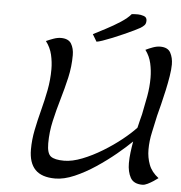

<svg xmlns="http://www.w3.org/2000/svg" viewBox="-60 -957 971 1028"><g transform="rotate(5 425.5 -443.0)"><path d="M274.4 13.7Q201.2 13.7 166.5 -22.5Q131.8 -58.6 131.8 -130.4Q131.8 -182.6 142.6 -235.8Q153.3 -289.1 167.7 -343.8Q182.1 -398.4 192.9 -454.3Q203.6 -510.3 203.6 -567.4Q203.6 -606.4 194.6 -645Q185.5 -683.6 161.1 -715.3Q178.2 -723.1 200 -731Q221.7 -738.8 240.2 -738.8Q280.8 -738.8 295.9 -713.6Q311 -688.5 311 -652.3Q311 -590.8 297.4 -531Q283.7 -471.2 266.1 -411.6Q248.5 -352.1 234.9 -292Q221.2 -231.9 221.2 -170.4Q221.2 -117.2 241.9 -101.3Q262.7 -85.4 313.5 -85.4Q356.9 -85.4 410.4 -106.4Q463.9 -127.4 517.6 -160.2Q571.3 -192.9 616.7 -229.2Q662.1 -265.6 689.9 -295.9Q695.3 -319.8 700.2 -338.9Q705.1 -357.9 708 -369.1Q718.3 -418.5 727.3 -468Q736.3 -517.6 736.3 -567.9Q736.3 -606.4 727.8 -645Q719.2 -683.6 695.8 -714.8Q712.4 -723.1 733.9 -731Q755.4 -738.8 773.4 -738.8Q814.9 -738.8 829.3 -711.7Q843.8 -684.6 843.8 -648.9Q843.8 -623 837.9 -586.2Q832 -549.3 823.2 -509Q814.5 -468.8 805.2 -431.9Q795.9 -395 789.1 -369.1Q780.3 -326.2 769.5 -278.6Q758.8 -231 758.8 -184.6Q758.8 -142.1 773.2 -103.8Q787.6 -65.4 825.7 -36.6Q816.4 -29.3 801.3 -19.3Q786.1 -9.3 770.3 -1.5Q754.4 6.3 742.7 6.3Q695.3 6.3 678 -25.1Q660.6 -56.6 660.6 -103Q660.6 -130.4 664.3 -160.4Q668 -190.4 673.3 -220.2Q641.6 -189 593.3 -148.9Q544.9 -108.9 489.3 -71.8Q433.6 -34.7 377.7 -10.5Q321.8 13.7 274.4 13.7ZM431.2 -735.4 408.2 -773.9Q435.5 -788.1 475.1 -808.6Q514.6 -829.1 551.3 -852.8Q587.9 -876.5 606.4 -898.9Q614.7 -899.9 623.3 -900.1Q631.8 -900.4 640.1 -900.4Q654.3 -900.4 671.1 -894.8Q688 -889.2 688 -871.1Q688 -855 680.2 -846.4Q672.4 -837.9 659.7 -830.1Q649.9 -824.2 627 -813.2Q604 -802.2 574.7 -789.1Q545.4 -775.9 515.9 -763.9Q486.3 -752 463.6 -744.1Q440.9 -736.3 431.2 -735.4Z"/></g></svg>

Font: Lumanosimo
Style: Regular
Weight: 400
Designer: The DocRepair Project, Eduardo Rodriguez Tunni
Foundry: Google
Version: Version 1.010